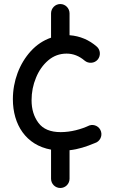

<svg xmlns="http://www.w3.org/2000/svg" viewBox="-20 -709 563 953"><path d="M279.3 224.1C304.7 224.1 325.2 203.6 325.2 178.2V36.6C368.2 32.2 408.2 19 451.2 1C475.1 -6.3 488.8 -32.2 481.4 -56.2C474.1 -81.1 447.8 -94.2 423.8 -86.4C382.3 -66.9 331.5 -53.2 281.2 -53.2C230.5 -53.2 193.8 -68.4 170.9 -99.1C147.9 -129.9 136.7 -167 136.7 -211.4C136.7 -251 144 -288.1 158.7 -323.2C172.9 -358.4 193.4 -387.2 219.7 -409.7C245.6 -431.6 275.9 -442.9 310.5 -442.9C343.3 -442.9 373 -431.2 399.9 -408.2C418.9 -392.1 448.7 -394 464.8 -413.1C481 -432.1 479 -461.9 460 -478C422.4 -510.7 377.4 -530.3 325.2 -534.2V-642.6C325.2 -668 304.7 -689 279.3 -689C253.9 -689 233.4 -668 233.4 -642.6V-522C194.8 -508.8 161.6 -486.3 133.3 -455.6C76.2 -393.1 43.9 -306.6 43.9 -216.8C43.9 -90.8 108.4 11.2 233.4 33.7V178.2C233.4 203.6 253.9 224.1 279.3 224.1Z"/></svg>

Font: Mikhak Medium
Style: Regular
Weight: 500
Designer: Amin Abedi
Version: Version 3.2